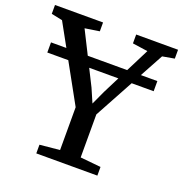

<svg xmlns="http://www.w3.org/2000/svg" viewBox="-146 -860 932 978"><g transform="rotate(20 320.5 -371.5)"><path d="M264 -57.5V-289.5L47 -682.5L-13 -695V-743H247.5V-695L169 -683L305.5 -411.5L338 -336.5L372.5 -411.5L509.5 -683L427 -695V-743H654V-695L589 -683.5L375.5 -291V-58L487 -47V0H156V-47ZM609.5 -557V-502H33V-557Z"/></g></svg>

Font: Merriweather 28pt
Style: Regular
Weight: 400
Version: Version 2.100